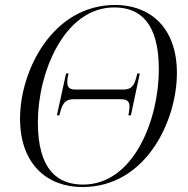

<svg xmlns="http://www.w3.org/2000/svg" viewBox="-20 -745 758 776"><path d="M313 11C571 11 695 -258 695 -450C695 -641 579 -725 446 -725C191 -725 61 -458 61 -266C61 -81 171 11 313 11ZM316 1C215 1 133 -56 133 -251C133 -451 239 -715 442 -715C546 -715 622 -653 622 -464C622 -263 521 1 316 1ZM210 -279H220L225 -298C235 -331 247 -344 279 -344H468C500 -344 507 -331 502 -298L499 -279H509L545 -448H535L530 -429C521 -396 509 -383 477 -383H287C255 -383 249 -396 253 -429L257 -448H247Z"/></svg>

Font: Noto Serif Display Light
Style: Italic
Weight: 300
Italic angle: -12°
Designer: Monotype Design Team
Foundry: Monotype Imaging Inc.
Version: Version 2.009